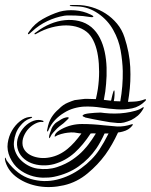

<svg xmlns="http://www.w3.org/2000/svg" viewBox="-39 -750 606 771"><path d="M220 -687Q184 -681 150.5 -665Q117 -649 90 -624Q88 -623 82 -617Q76 -611 74 -613Q72 -615 75 -619Q78 -623 80 -626Q100 -655 132.5 -673.5Q165 -692 200 -703Q229 -711 262 -708.5Q295 -706 324 -692Q333 -688 335 -685.5Q337 -683 335 -682Q333 -681 328.5 -681Q324 -681 320 -682Q309 -684 294.5 -685.5Q280 -687 265.5 -687.5Q251 -688 239 -688Q227 -688 220 -687ZM504 -305Q486 -300 465 -297Q443 -294 422 -294Q400 -294 382 -296Q375 -297 365 -298Q354 -298 342 -297L320 -295Q310 -294 303 -292Q301 -292 296 -289Q292 -287 293 -285Q293 -282 298 -281Q302 -279 304 -278Q335 -271 369 -265Q403 -258 434 -256Q445 -255 459 -258Q474 -262 488 -268Q502 -275 515 -286Q527 -297 535 -311Q537 -313 538 -318Q538 -322 533 -318Q522 -310 504 -305ZM229 -279Q223 -278 215 -275Q206 -271 198 -265Q189 -260 183 -255Q170 -242 166 -228Q161 -215 159 -207Q158 -204 158 -198Q158 -191 163 -200Q168 -211 175 -218L190 -234Q192 -236 199 -242Q207 -248 216 -255Q224 -262 230 -268Q237 -274 237 -277Q236 -280 229 -279ZM444 -343Q455 -404 454 -465Q453 -504 445.5 -547Q438 -590 416 -629Q394 -669 355.5 -695.5Q317 -722 275 -724Q264 -725 252.5 -725Q241 -725 241 -728Q241 -729 245 -729.5Q249 -730 253.5 -730Q258 -730 263 -730Q268 -730 269 -730Q300 -730 330 -721Q360 -712 385.5 -695.5Q411 -679 431 -655Q451 -631 461 -600Q481 -539 484 -481Q487 -423 479 -367Q478 -357 475 -341Q487 -341 499 -342Q521 -343 542 -351Q547 -353 547 -350Q547 -347 545 -345Q521 -321 492 -315Q463 -309 431 -311Q399 -313 366 -318Q333 -323 300 -322Q279 -321 258 -315Q237 -309 218 -297Q198 -285 182 -268Q165 -250 155 -226Q154 -222 152 -222Q150 -222 150 -225Q150 -229 151 -231Q156 -260 168 -279Q180 -298 197 -312Q214 -330 234 -338Q242 -341 249 -344L261 -348L293 -352Q297 -353 302 -353H312Q331 -353 346 -352Q351 -374 354 -393Q359 -428 359 -461.5Q359 -495 354.5 -524.5Q350 -554 340.5 -577Q331 -600 317 -615Q301 -631 277.5 -639.5Q254 -648 226.5 -648Q199 -648 168.5 -640Q138 -632 108 -615Q102 -611 100 -613Q98 -615 101.5 -617.5Q105 -620 108 -622Q134 -642 163 -654Q192 -666 221.5 -669Q251 -672 278.5 -665.5Q306 -659 328 -641Q349 -623 362 -597.5Q375 -572 381.5 -541.5Q388 -511 389 -478Q390 -445 387 -413Q385 -383 378 -349Q390 -348 403 -346H407L408 -350Q408 -351 409.5 -357Q411 -363 412.5 -369.5Q414 -376 416 -381.5Q418 -387 419 -387Q421 -387 421 -381Q421 -375 421 -368.5Q421 -362 420 -356Q419 -351 418 -344Q431 -343 444 -343ZM435 -218Q412 -168 384 -129Q354 -88 313 -54Q270 -18 217.5 -6Q165 6 117 -2Q69 -10 32 -35.5Q-5 -61 -17 -100Q-18 -102 -19 -108.5Q-20 -115 -18 -117Q-17 -118 -15 -112Q-13 -106 -11 -104Q31 -47 84 -31.5Q137 -16 189 -28.5Q241 -41 287 -74.5Q333 -108 360 -149Q379 -178 397 -214H381Q365 -179 348 -154Q319 -112 277 -82Q235 -52 178 -40Q158 -36 133 -36.5Q108 -37 83 -45.5Q58 -54 36.5 -71Q15 -88 1 -118Q-12 -147 -8 -175Q-4 -203 9 -225.5Q22 -248 41 -263Q60 -278 78 -280Q89 -282 90 -279.5Q91 -277 79 -273Q60 -267 40.5 -242.5Q21 -218 17 -180Q15 -161 22 -142.5Q29 -124 42 -110Q55 -96 73 -86Q91 -76 111 -73Q154 -67 190 -79Q226 -91 252.5 -109.5Q279 -128 295.5 -146Q312 -164 316 -170Q330 -188 346 -214Q334 -215 325 -214Q295 -168 261 -137Q224 -104 178 -91Q155 -85 131 -86Q107 -87 86.5 -95Q66 -103 51 -118.5Q36 -134 31 -156Q26 -180 35 -202.5Q44 -225 60 -241.5Q76 -258 96 -265Q116 -272 134 -265Q135 -265 135.5 -262Q136 -259 132 -260Q120 -262 104.5 -254.5Q89 -247 76.5 -234Q64 -221 56.5 -203Q49 -185 52 -166Q55 -152 64.5 -141.5Q74 -131 89 -124.5Q104 -118 122.5 -116Q141 -114 161 -118Q199 -125 232 -152Q260 -175 288 -214Q283 -215 278 -215Q272 -216 259 -218Q247 -219 232 -217Q222 -216 207 -212Q190 -207 184 -202.5Q178 -198 182 -209Q186 -220 209 -232Q247 -252 290 -252Q333 -252 376 -247Q404 -244 432 -242Q460 -241 490 -251Q495 -253 494 -249Q493 -246 491 -244Q478 -228 455 -222Q445 -219 435 -218Z"/></svg>

Font: mr_AkronimG
Style: Regular
Weight: 400
Version: Version 1.002 April 14, 2020